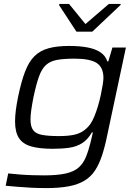

<svg xmlns="http://www.w3.org/2000/svg" viewBox="-20 -753 717 982"><path d="M215 209Q177 209 138 207Q99 205 65 202Q31 199 9 197L22 134Q49 137 81 139.5Q113 142 145.5 143Q178 144 205 144Q273 144 315.5 134.5Q358 125 381.5 104.5Q405 84 418.5 52Q432 20 443 -24Q446 -38 449.5 -51.5Q453 -65 455 -76H450Q429 -39 400.5 -21Q372 -3 335 2.5Q298 8 250 8Q181 8 138.5 -4.5Q96 -17 76.5 -47.5Q57 -78 57 -132Q57 -158 61 -189.5Q65 -221 73 -260Q89 -337 108.5 -387.5Q128 -438 156.5 -466Q185 -494 228 -506Q271 -518 334 -518Q387 -518 427 -510.5Q467 -503 493 -486Q519 -469 529 -439H534L555 -510H624L529 -64Q517 -4 502 41.5Q487 87 466 119Q445 151 412 171Q379 191 331 200Q283 209 215 209ZM281 -57Q326 -57 355.5 -63Q385 -69 405 -82.5Q425 -96 441 -117Q452 -132 462.5 -157.5Q473 -183 481.5 -212Q490 -241 496 -269.5Q502 -298 505.5 -320.5Q509 -343 509 -354Q509 -408 475 -430.5Q441 -453 361 -453Q306 -453 271 -446.5Q236 -440 214.5 -420Q193 -400 179 -360.5Q165 -321 151 -255Q144 -219 140 -191Q136 -163 136 -142Q136 -106 149.5 -87.5Q163 -69 195.5 -63Q228 -57 281 -57ZM371 -591 282 -727 284 -733H333L417 -630L537 -733H598L596 -727L452 -591Z"/></svg>

Font: Saira Expanded
Style: Italic
Weight: 400
Width: 7
Italic angle: -12°
Designer: Hector Gatti with collaboration of the Omnibus-Type team
Foundry: Omnibus-Type
Version: Version 1.101